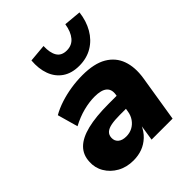

<svg xmlns="http://www.w3.org/2000/svg" viewBox="-215 -895 1034 1034"><g transform="rotate(-45 301.5 -378.5)"><path d="M199 11Q147 11 107 -11.5Q67 -34 45 -71.5Q23 -109 26 -153Q28 -203 60.5 -235.5Q93 -268 157.5 -284Q222 -300 321 -300H396L383 -215H321Q281 -215 255 -210Q229 -205 215.5 -193Q202 -181 201 -160Q200 -136 216.5 -122Q233 -108 263 -108Q289 -108 310 -119Q331 -130 345.5 -150.5Q360 -171 364 -198L382 -307Q388 -344 366 -362.5Q344 -381 294 -381Q253 -381 208 -369.5Q163 -358 116 -333L83 -450Q116 -469 156 -482Q196 -495 240 -502Q284 -509 329 -509Q418 -509 470 -478.5Q522 -448 541.5 -393.5Q561 -339 550 -267L507 0H347L362 -97H365Q349 -60 323.5 -36Q298 -12 267 -0.5Q236 11 199 11ZM353 -556Q296 -556 258 -582Q220 -608 203 -654Q186 -700 191 -759L292 -768Q290 -718 307 -690Q324 -662 364 -662Q403 -662 426.5 -690Q450 -718 458 -768L557 -759Q550 -700 523.5 -654Q497 -608 453.5 -582Q410 -556 353 -556Z"/></g></svg>

Font: Nunito Sans 10pt Black
Style: Italic
Weight: 900
Italic angle: -9°
Designer: Vernon Adams
Foundry: Vernon Adams
Version: Version 3.101;gftools[0.9.27]